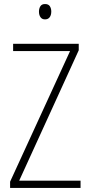

<svg xmlns="http://www.w3.org/2000/svg" viewBox="-20 -931 445 951"><path d="M379 0H30V-31L327 -678H45V-714H370V-682L75 -36H379ZM203 -911Q220 -911 227 -900Q234 -889 234 -874Q234 -856 226 -845.5Q218 -835 203 -835Q188 -835 180.5 -846Q173 -857 173 -873Q173 -889 180 -900Q187 -911 203 -911Z"/></svg>

Font: Noto Sans Lao UI Cond ExtLt
Style: Regular
Weight: 200
Width: 3
Designer: Monotype Design Team
Foundry: Monotype Imaging Inc.
Version: Version 2.000; ttfautohint (v1.8.4.7-5d5b)